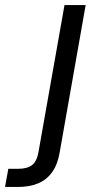

<svg xmlns="http://www.w3.org/2000/svg" viewBox="-131 -522 385 762"><path d="M-111 220 -98 148H-60Q-22 148 -3 132.5Q16 117 22 80L125 -502H209L106 82Q98 130 76.5 160.5Q55 191 21 205.5Q-13 220 -60 220Z"/></svg>

Font: DM Sans 16pt
Style: Italic
Weight: 400
Italic angle: -10°
Version: Version 4.004;gftools[0.9.30]